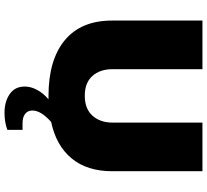

<svg xmlns="http://www.w3.org/2000/svg" viewBox="-54 -674 940 873"><g transform="rotate(90 416.5 -238.0)"><path d="M759 -688V-277Q759 -164 701 -93.5Q643 -23 535 0Q483 46 483 85Q483 106 498 118Q513 130 541 130H571V199Q537 212 493 212Q443 212 408.5 188.5Q374 165 374 120Q374 92 389 64Q404 36 432 12H417Q253 12 163.5 -62Q74 -136 74 -277V-688H295V-280Q295 -222 326 -187.5Q357 -153 416 -153Q475 -153 506.5 -188Q538 -223 538 -280V-688Z"/></g></svg>

Font: Archivo Black
Style: Regular
Weight: 400
Designer: Hector Gatti
Foundry: Omnibus-Type
Version: Version 1.101; ttfautohint (v1.8)